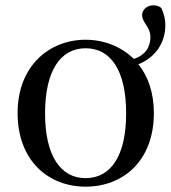

<svg xmlns="http://www.w3.org/2000/svg" viewBox="-20 -685 643 720"><path d="M301 -17C207 -17 149 -101 149 -260C149 -420 207 -504 301 -504C396 -504 453 -420 453 -260C453 -101 396 -17 301 -17ZM301 15C440 15 557 -80 557 -261C557 -338 535 -399 499 -444C564 -470 600 -526 600 -590C600 -618 593 -637 585 -655C576 -663 565 -665 554 -665C530 -665 513 -647 513 -629C513 -599 544 -585 544 -546C544 -509 526 -479 482 -464C434 -511 369 -536 301 -536C167 -536 46 -440 46 -261C46 -82 162 15 301 15Z"/></svg>

Font: Noto Serif JP Medium
Style: Regular
Weight: 500
Designer: Ryoko NISHIZUKA 西塚涼子 (kana & ideographs); Frank Grießhammer (Latin, Greek & Cyrillic); Wenlong ZHANG 张文龙 (bopomofo); San
Foundry: Adobe
Version: Version 2.001;hotconv 1.1.0;makeotfexe 2.6.0